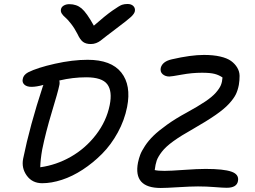

<svg xmlns="http://www.w3.org/2000/svg" viewBox="-20 -956 1282 964"><path d="M620.1 -936Q639.2 -936 649.4 -925.8Q659.7 -915.5 657.2 -899.9Q654.8 -887.2 637.9 -871.3Q621.1 -855.5 559.1 -809.1Q538.6 -794.4 515.4 -775.9Q492.2 -757.3 483.6 -751Q475.1 -744.6 462.6 -739.7Q450.2 -734.9 436 -734.9Q411.6 -734.9 397 -745.6Q382.3 -756.3 369.1 -785.2Q354.5 -814 336.9 -836.4Q319.3 -858.9 308.1 -868.2Q296.9 -877.4 290.3 -887.7Q283.7 -897.9 286.1 -909.2Q288.1 -920.9 300 -928Q312 -935.1 328.1 -935.1Q364.3 -935.1 389.6 -913.8Q415 -892.6 451.2 -827.1Q508.3 -877.4 544.2 -902.6Q580.1 -927.7 592.5 -931.9Q605 -936 620.1 -936ZM787.1 -12.2Q647.9 -12.2 672.9 -140.1Q677.2 -160.6 684.1 -179Q690.9 -197.3 708 -223.4Q725.1 -249.5 750.2 -274.2Q775.4 -298.8 818.6 -329.8Q861.8 -360.8 918 -391.1Q974.1 -421.9 1009.8 -445.8Q1045.4 -469.7 1063.7 -490.7Q1082 -511.7 1088.9 -528.3Q1095.7 -544.9 1097.2 -566.9Q1080.1 -579.1 1057.6 -585Q1035.2 -590.8 994.1 -590.8Q944.3 -590.8 892.6 -581.3Q840.8 -571.8 830.1 -571.8Q810.1 -571.8 796.6 -583.5Q783.2 -595.2 787.1 -615.2Q795.4 -647.5 842.8 -658.2Q938 -680.2 1003.9 -680.2Q1051.3 -680.2 1085.9 -672.1Q1120.6 -664.1 1140.1 -649.9Q1159.7 -635.7 1171.1 -616.5Q1182.6 -597.2 1182.9 -575.4Q1183.1 -553.7 1179.2 -529.8Q1173.8 -502 1163.8 -481.7Q1153.8 -461.4 1130.1 -435.3Q1106.4 -409.2 1062.7 -378.9Q1019 -348.6 950.2 -309.1Q888.2 -274.4 850.1 -246.8Q812 -219.2 792.7 -194.1Q773.4 -168.9 766.8 -149.9Q760.3 -130.9 756.8 -102.1Q772.9 -98.1 806.2 -98.1Q835.4 -98.1 903.6 -103Q971.7 -107.9 1012.2 -107.9Q1102.5 -107.9 1141.8 -94.2Q1181.2 -80.6 1174.8 -46.9Q1168.9 -13.2 1118.2 -13.2Q1099.6 -13.2 1058.6 -16.6Q1017.6 -20 974.1 -20Q938.5 -20 875.5 -16.1Q812.5 -12.2 787.1 -12.2ZM191.9 -36.1Q142.1 -36.1 114.5 -74.2Q86.9 -112.3 96.2 -159.2Q129.4 -323.2 195.8 -524.9L198.2 -529.8Q163.1 -520 138.2 -520Q114.3 -520 102.3 -531.2Q90.3 -542.5 94.2 -559.1Q97.2 -579.6 121.1 -592.8Q167.5 -616.2 255.9 -636Q344.2 -655.8 419.9 -655.8Q538.6 -655.8 589.1 -591.8Q639.6 -527.8 618.2 -418.9Q605 -352.1 571.3 -290.5Q537.6 -229 492.4 -183.6Q447.3 -138.2 395.3 -104.2Q343.3 -70.3 290.8 -53.2Q238.3 -36.1 191.9 -36.1ZM191.9 -205.1Q183.1 -156.2 182.1 -116.2Q263.2 -127.4 336.2 -169.2Q409.2 -210.9 461.9 -279.3Q514.6 -347.7 530.8 -428.2Q544.9 -498 518.6 -533Q492.2 -567.9 413.1 -567.9Q345.7 -567.9 277.8 -551.8Q281.2 -538.6 276.9 -523.9Q271.5 -496.6 240.5 -394.3Q209.5 -292 191.9 -205.1Z"/></svg>

Font: Shantell Sans Irregular
Style: Italic
Weight: 400
Italic angle: -11.31°
Designer: Stephen Nixon, Anya Danilova, Shantell Martin
Foundry: Arrow Type
Version: Version 1.006;[9816181b4]